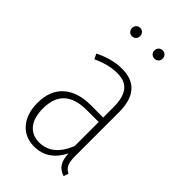

<svg xmlns="http://www.w3.org/2000/svg" viewBox="-223 -799 885 885"><g transform="rotate(45 219.0 -356.5)"><path d="M141.1 -668.9Q129.9 -668.9 122.6 -676.8Q115.2 -684.6 115.2 -695.8Q115.2 -707.5 122.6 -715.3Q129.9 -723.1 141.1 -723.1Q153.3 -723.1 160.6 -715.3Q168 -707.5 168 -695.8Q168 -684.1 160.9 -676.5Q153.8 -668.9 141.1 -668.9ZM307.4 -676.5Q299.8 -668.9 288.1 -668.9Q276.4 -668.9 268.8 -676.5Q261.2 -684.1 261.2 -695.8Q261.2 -707.5 268.8 -715.3Q276.4 -723.1 288.1 -723.1Q299.8 -723.1 307.4 -715.3Q314.9 -707.5 314.9 -695.8Q314.9 -684.1 307.4 -676.5ZM347.2 -91.8Q347.2 -57.6 355.5 -40.3Q363.8 -22.9 382.8 -14.2L375 9.8Q346.2 0.5 332.3 -20.5Q318.4 -41.5 316.9 -80.1Q271 9.8 183.1 9.8Q121.6 9.8 86.2 -32.2Q50.8 -74.2 50.8 -144Q50.8 -224.1 98.6 -267.1Q146.5 -310.1 231.9 -310.1H313V-377.9Q313 -439.5 289.6 -470.2Q266.1 -501 213.9 -501Q158.2 -501 94.2 -471.2L82 -496.1Q149.9 -530.8 215.8 -530.8Q282.2 -530.8 314.7 -492.2Q347.2 -453.6 347.2 -380.9ZM185.1 -20Q271 -20 313 -124V-280.8H234.9Q86.9 -280.8 86.9 -144Q86.9 -84 113 -52Q139.2 -20 185.1 -20Z"/></g></svg>

Font: Fira Sans Compressed UltraLight
Style: Regular
Weight: 200
Width: 1
Designer: Carrois Corporate & Edenspiekermann AG
Foundry: Carrois Corporate GbR & Edenspiekermann AG
Version: Version 4.203;PS 004.203;hotconv 1.0.88;makeotf.lib2.5.64775